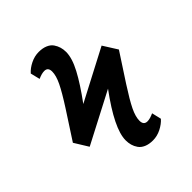

<svg xmlns="http://www.w3.org/2000/svg" viewBox="-198 -731 949 949"><g transform="rotate(-45 276.5 -256.5)"><path d="M320.8 98.1Q293.5 98.1 273.9 89.6Q254.4 81.1 244.1 66.4Q233.9 51.8 229.5 35.9Q225.1 20 225.1 2Q225.1 -79.1 344.2 -240.2L77.1 -101.1L32.2 -173.8L127 -319.8Q170.4 -387.2 189.7 -427Q209 -466.8 209 -495.1Q209 -524.9 183.1 -524.9Q164.6 -524.9 139.2 -513.2L127 -563Q144.5 -583 172.6 -596.9Q200.7 -610.8 230 -610.8Q257.3 -610.8 277.1 -602.3Q296.9 -593.8 306.9 -579.1Q316.9 -564.5 321.5 -548.8Q326.2 -533.2 326.2 -515.1Q326.2 -472.2 294.9 -413.1Q263.7 -354 204.1 -272.9L472.2 -413.1L519 -338.9L423.8 -192.9Q379.9 -125 360.8 -85.7Q341.8 -46.4 341.8 -18.1Q341.8 12.2 368.2 12.2Q385.7 12.2 412.1 0L423.8 49.8Q406.2 69.8 378.2 84Q350.1 98.1 320.8 98.1Z"/></g></svg>

Font: Literata Book
Style: Bold
Weight: 700
Designer: Latin by Veronika Burian and Jose Scaglione. Greek by Irene Vlachou. Cyrillic by Vera Evstafieva
Foundry: TypeTogether
Version: Version 2.003;PS 002.003;hotconv 1.0.88;makeotf.lib2.5.64775